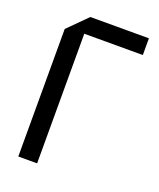

<svg xmlns="http://www.w3.org/2000/svg" viewBox="-132 -781 714 863"><g transform="rotate(20 225.0 -350.0)"><path d="M60 0V-610L150 -700H430V-620H150V0Z"/></g></svg>

Font: Tektur
Style: Regular
Weight: 400
Designer: Adam Jagosz
Foundry: Adam Jagosz
Version: Version 1.005;gftools[0.9.30]